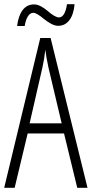

<svg xmlns="http://www.w3.org/2000/svg" viewBox="-20 -895 437 915"><path d="M257.3 -772Q241.7 -772 223.6 -781.7Q205.6 -791.5 191.9 -802.7Q154.8 -834 139.2 -834Q123.5 -834 112.8 -816.9Q102.1 -799.8 97.7 -771H61.5Q67.4 -819.8 87.9 -846.9Q108.4 -874 142.6 -874Q158.2 -874 176 -864.3Q193.8 -854.5 207 -842.8Q242.7 -812 260.7 -812Q289.6 -812 299.3 -875H335.4Q331.1 -825.7 310.5 -798.8Q290 -772 257.3 -772ZM397 0H348.1L285.2 -258.8H111.8L49.8 0H0L171.9 -713.9H221.2ZM273.9 -307.1 210.9 -573.2Q200.2 -623.5 195.8 -658.2Q191.4 -613.8 182.1 -573.2L121.1 -307.1Z"/></svg>

Font: Open Sans Hebrew Condensed Light
Style: Regular
Weight: 300
Width: 3
Foundry: Ascender Corporation, Yanek Iontef
Version: Version 2.001;PS 002.001;hotconv 1.0.70;makeotf.lib2.5.58329